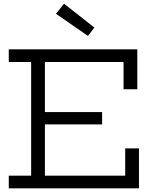

<svg xmlns="http://www.w3.org/2000/svg" viewBox="-20 -1019 828 1039"><path d="M326.5 -999 490.5 -870 456 -824.5 283 -944.5ZM532.5 -412.5V-346H190.5V-412.5ZM657.5 -216H732V0H27.5V-68.5H148.5V-683.5H27.5V-752H723V-536H648.5V-683.5H223V-68.5H657.5Z"/></svg>

Font: Hepta Slab ExtraLight
Style: Regular
Weight: 400
Version: Version 1.102